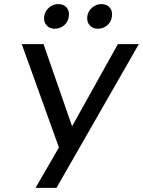

<svg xmlns="http://www.w3.org/2000/svg" viewBox="-20 -915 696 935"><path d="M267 -197 86 -700H192L331 -300L554 -700H656L255 0H153ZM247 -775Q221 -775 206.5 -792Q192 -809 195 -835Q199 -861 218.5 -878Q238 -895 264 -895Q290 -895 304.5 -878Q319 -861 315 -835Q312 -809 292.5 -792Q273 -775 247 -775ZM457 -775Q431 -775 416.5 -792Q402 -809 405 -835Q409 -861 428.5 -878Q448 -895 474 -895Q500 -895 514.5 -878Q529 -861 525 -835Q522 -809 502.5 -792Q483 -775 457 -775Z"/></svg>

Font: Retni Sans Medium
Style: Italic
Weight: 500
Italic angle: -8°
Designer: Vitaly Kuzmin
Foundry: ParaType Ltd.
Version: Version 1.00;June 10, 2019;FontCreator 11.5.0.2425 64-bit; t